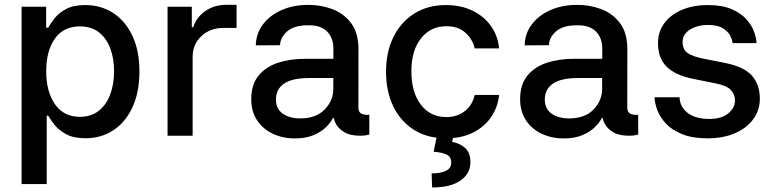

<svg xmlns="http://www.w3.org/2000/svg" viewBox="-20 -574 3279 812"><path d="M71.4 204.5V-545.5H175.1V-457H183.9Q193.5 -474.1 210.8 -496.4Q228 -518.8 259.1 -535.7Q290.1 -552.6 340.6 -552.6Q406.6 -552.6 458.3 -519.2Q509.9 -485.8 539.8 -422.9Q569.6 -360.1 569.6 -271.7Q569.6 -183.6 540.1 -120.2Q510.7 -56.8 459.2 -23.1Q407.7 10.7 341.6 10.7Q291.9 10.7 260.7 -6Q229.4 -22.7 211.5 -45.1Q193.5 -67.5 183.9 -84.9H177.6V204.5ZM175.4 -272.7Q175.4 -186.8 212.4 -133.3Q249.3 -79.9 317.8 -79.9Q365.4 -79.9 397.5 -105.3Q429.7 -130.7 446 -174.4Q462.4 -218 462.4 -272.7Q462.4 -327.1 446.2 -369.9Q430 -412.6 398.1 -437.5Q366.1 -462.4 317.8 -462.4Q248.2 -462.4 211.8 -410.3Q175.4 -358.3 175.4 -272.7Z M688.6 0V-545.5H791.2V-458.8H796.9Q811.8 -502.8 849.6 -528.2Q887.4 -553.6 935.4 -553.6H980.5V-456H925.1Q868.6 -456 831.7 -421.3Q794.7 -386.7 794.7 -333.1V0Z M1227.3 11.4Q1175.4 11.4 1133.5 -8.5Q1091.6 -28.4 1067.1 -65.5Q1042.6 -102.6 1042.6 -154.5Q1042.6 -216.3 1073.2 -253.9Q1103.7 -291.5 1155.7 -308.6Q1207.7 -325.6 1272 -325.3H1389.9V-369.7Q1389.9 -413.7 1363.3 -440.7Q1336.6 -467.7 1285.2 -467Q1225.1 -467.7 1195.1 -441.8Q1165.1 -415.8 1164.4 -382.8L1061.8 -382.1Q1062.9 -432.2 1092.2 -470.9Q1121.4 -509.6 1171.5 -531.6Q1221.6 -553.6 1284.4 -553.3Q1335.6 -553.6 1384.2 -535.9Q1432.9 -518.1 1464.7 -476.6Q1496.4 -435 1496.1 -362.9L1495.7 -119Q1495.7 -99.4 1509.1 -93Q1522.4 -86.6 1540.5 -88.8H1541.9V-4.6Q1538.4 -4.6 1529.7 -2.3Q1521 0 1504.3 0Q1460.9 0 1436.6 -14.7Q1412.3 -29.5 1402.3 -47.4Q1392.4 -65.3 1392.4 -74.2V-74.9H1388.1Q1378.6 -55.4 1357.8 -35.3Q1337 -15.3 1304.7 -2Q1272.4 11.4 1227.3 11.4ZM1249.6 -73.2Q1316.4 -73.2 1353 -110.8Q1389.6 -148.4 1389.6 -198.9V-244H1288Q1215.6 -244 1181.3 -220.3Q1147 -196.7 1147 -153.4Q1147 -113.6 1175.8 -93.4Q1204.5 -73.2 1249.6 -73.2Z M1866.8 11Q1787.6 11 1730.6 -25Q1673.7 -61.1 1643.1 -124.6Q1612.6 -188.2 1612.6 -270.2Q1612.6 -353.7 1643.8 -417.3Q1675.1 -480.8 1732.1 -516.7Q1789.1 -552.6 1865.8 -552.6Q1927.9 -552.6 1976.6 -529.7Q2025.2 -506.7 2055.2 -465.6Q2085.2 -424.4 2090.9 -369.3H1987.6Q1979 -407.7 1948.7 -435.4Q1918.3 -463.1 1867.5 -463.1Q1801.1 -463.1 1760.5 -411.8Q1719.8 -360.4 1719.8 -272.7Q1719.8 -183.6 1759.9 -131.2Q1800.1 -78.8 1867.5 -78.8Q1913 -78.8 1945.3 -103.7Q1977.6 -128.6 1987.6 -172.6H2090.9Q2085.2 -119.7 2056.5 -78.1Q2027.7 -36.6 1979.6 -12.8Q1931.5 11 1866.8 11ZM1828.5 -2.8H1898.1L1892.4 26.3Q1922.9 30.9 1946.2 51Q1969.5 71 1969.5 111.2Q1969.8 159.4 1928.1 189.1Q1886.4 218.8 1807.5 218.8L1805.4 159.4Q1842.3 159.4 1865.2 148.8Q1888.1 138.1 1888.5 114.3Q1888.8 90.6 1870.9 80.8Q1853 71 1813.9 67.5Z M2364.3 11.4Q2312.5 11.4 2270.6 -8.5Q2228.7 -28.4 2204.2 -65.5Q2179.7 -102.6 2179.7 -154.5Q2179.7 -216.3 2210.2 -253.9Q2240.8 -291.5 2292.8 -308.6Q2344.8 -325.6 2409.1 -325.3H2527V-369.7Q2527 -413.7 2500.4 -440.7Q2473.7 -467.7 2422.2 -467Q2362.2 -467.7 2332.2 -441.8Q2302.2 -415.8 2301.5 -382.8L2198.9 -382.1Q2199.9 -432.2 2229.2 -470.9Q2258.5 -509.6 2308.6 -531.6Q2358.7 -553.6 2421.5 -553.3Q2472.7 -553.6 2521.3 -535.9Q2570 -518.1 2601.7 -476.6Q2633.5 -435 2633.2 -362.9L2632.8 -119Q2632.8 -99.4 2646.1 -93Q2659.4 -86.6 2677.6 -88.8H2679V-4.6Q2675.4 -4.6 2666.7 -2.3Q2658 0 2641.3 0Q2598 0 2573.7 -14.7Q2549.4 -29.5 2539.4 -47.4Q2529.5 -65.3 2529.5 -74.2V-74.9H2525.2Q2515.6 -55.4 2494.9 -35.3Q2474.1 -15.3 2441.8 -2Q2409.4 11.4 2364.3 11.4ZM2386.7 -73.2Q2453.5 -73.2 2490.1 -110.8Q2526.6 -148.4 2526.6 -198.9V-244H2425.1Q2352.6 -244 2318.4 -220.3Q2284.1 -196.7 2284.1 -153.4Q2284.1 -113.6 2312.9 -93.4Q2341.6 -73.2 2386.7 -73.2Z M3179.3 -391.7H3078.1Q3077.8 -404.1 3068.7 -422.2Q3059.7 -440.3 3037.3 -454.4Q3014.9 -468.4 2974.1 -468.4Q2929 -468.4 2897.9 -448.7Q2866.8 -429 2866.8 -397.4Q2866.8 -364.3 2888 -349.8Q2909.1 -335.2 2954.2 -326L3044.4 -308.2Q3128.2 -291.5 3160.9 -253.2Q3193.5 -214.8 3193.5 -157Q3193.5 -108 3165.7 -70Q3137.8 -32 3088.1 -10.5Q3038.4 11 2972.3 11Q2908 11 2864.9 -6.6Q2821.7 -24.1 2796.3 -51.3Q2771 -78.5 2759.9 -108.3Q2748.9 -138.1 2748.2 -162.6H2854Q2854.8 -122.9 2887.8 -96.9Q2920.8 -71 2979.4 -71Q3031.6 -71 3060 -94.5Q3088.4 -117.9 3088.4 -149.1Q3088.4 -174.7 3071 -193.4Q3053.6 -212 3007.5 -221.2L2911.9 -240.4Q2834.5 -256 2798.5 -292.8Q2762.4 -329.5 2762.8 -391.7Q2762.8 -440 2789.8 -476.2Q2816.8 -512.4 2864.3 -532.5Q2911.9 -552.6 2973.4 -552.6Q3033.7 -552.6 3073.3 -535.7Q3112.9 -518.8 3136 -493.1Q3159.1 -467.3 3169 -440Q3179 -412.6 3179.3 -391.7Z"/></svg>

Font: Inter Zeller Medium
Style: Regular
Weight: 500
Designer: Rasmus Andersson; Joe Bland
Foundry: zeller
Version: Version 3.015;git-dec3a8cb1